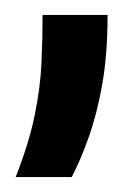

<svg xmlns="http://www.w3.org/2000/svg" viewBox="-20 -101 188 257"><path d="M1 136Q19 90 26.5 53Q34 16 35.5 -16.5Q37 -49 37 -81H124Q124 -29 117 11Q110 51 99 82Q88 113 76 136Z"/></svg>

Font: Bricolage Grotesque 20pt
Style: Regular
Weight: 400
Version: Version 1.001;gftools[0.9.33.dev8+g029e19f]